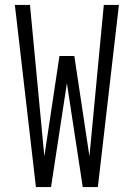

<svg xmlns="http://www.w3.org/2000/svg" viewBox="-20 -755 540 775"><path d="M125 0 40 -735H101L159 -124L220 -529H280L341 -124L399 -735H460L375 0H314L250 -419L186 0Z"/></svg>

Font: Iosevka Custom Light
Style: Regular
Weight: 300
Monospace: yes
Designer: Belleve Invis
Foundry: Belleve Invis
Version: Version 27.3.5